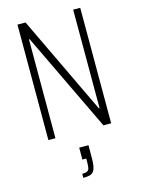

<svg xmlns="http://www.w3.org/2000/svg" viewBox="-138 -765 810 1105"><g transform="rotate(-15 266.5 -213.0)"><path d="M79 0V-688H127L407 -101H411V-688H453V0H407L125 -589H121V0ZM217 262V238Q238 238 247.5 232.5Q257 227 259.5 213.5Q262 200 262 176V159H239V88H294V164Q294 194 290.5 212.5Q287 231 279 242.5Q271 254 256 258Q241 262 217 262Z"/></g></svg>

Font: Saira Condensed ExtraLight
Style: Regular
Weight: 250
Width: 3
Designer: Hector Gatti with collaboration of the Omnibus-Type team
Foundry: Omnibus-Type
Version: Version 1.101